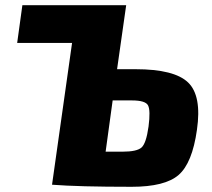

<svg xmlns="http://www.w3.org/2000/svg" viewBox="-20 -710 814 738"><path d="M430 -444H501Q650 -444 703 -393Q756 -342 737 -211Q719 -83 666.5 -37.5Q614 8 486 8Q282 8 180 0L257 -545H46L66 -690H465ZM386 -127H451Q506 -127 524 -143Q542 -159 551 -224Q559 -286 549 -305Q539 -324 487 -324H413Z"/></svg>

Font: Exo 2.0 Extra Bold
Style: Italic
Weight: 800
Italic angle: -8°
Designer: Natanael Gama
Version: Version 1.001;PS 001.001;hotconv 1.0.70;makeotf.lib2.5.58329